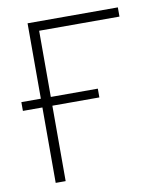

<svg xmlns="http://www.w3.org/2000/svg" viewBox="-82 -795 732 862"><g transform="rotate(-10 284.0 -364.0)"><path d="M513.7 -727.5V-685.5H147.5V0H102.1V-727.5ZM13.2 -343.8V-383.8H361.8V-343.8Z"/></g></svg>

Font: Inter 16pt ExtraLight
Style: Regular
Weight: 250
Version: Version 4.001;git-66647c0bb